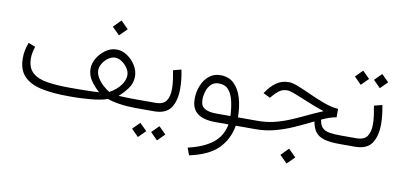

<svg xmlns="http://www.w3.org/2000/svg" viewBox="-76 -829 2797 1335"><g transform="rotate(10 1322.5 -162.0)"><path d="M686.5 -582.5 739.3 -529.8 686.5 -477.5 634.3 -529.8ZM410.2 -59.6H449.2Q458 -59.6 479.2 -59.8Q500.5 -60.1 527.1 -60.5Q553.7 -61 578.6 -61.8Q603.5 -62.5 619.6 -63.5Q586.9 -92.3 559.6 -130.4Q532.2 -168.5 532.2 -216.3Q532.2 -254.4 554.9 -291.7Q577.6 -329.1 613.3 -353.5Q648.9 -377.9 688 -377.9Q728.5 -377.9 764.6 -353.5Q800.8 -329.1 823.5 -291.7Q846.2 -254.4 846.2 -215.3Q846.2 -167 818.4 -129.4Q790.5 -91.8 757.3 -63Q786.6 -61 824.7 -60.3Q862.8 -59.6 884.3 -59.6H931.6V0H885.7Q861.8 0 827.4 -2.4Q793 -4.9 756.1 -11.2Q719.2 -17.6 687.5 -28.8Q663.6 -19.5 630.9 -13.9Q598.1 -8.3 563.2 -5.4Q528.3 -2.4 498 -1.2Q467.8 0 448.7 0H410.2Q301.8 0 222.2 -17.1Q142.6 -34.2 99.1 -79.1Q55.7 -124 55.7 -207.5Q55.7 -236.3 61.5 -263.7Q67.4 -291 77.1 -316.9L126.5 -298.3Q120.1 -278.3 115.7 -256.8Q111.3 -235.4 111.3 -215.3Q111.8 -147 149.4 -113.8Q187 -80.6 254.2 -70.1Q321.3 -59.6 410.2 -59.6ZM688 -320.3Q663.6 -320.3 640.1 -303.7Q616.7 -287.1 601.8 -262.7Q586.9 -238.3 586.9 -214.4Q586.9 -186.5 603.8 -159.7Q620.6 -132.8 644.3 -111.6Q668 -90.3 688.5 -78.6Q712.4 -90.3 736.3 -111.3Q760.3 -132.3 776.4 -159.4Q792.5 -186.5 792.5 -215.3Q792.5 -238.8 776.9 -262.9Q761.2 -287.1 737.1 -303.7Q712.9 -320.3 688 -320.3Z M911.1 -59.6H1017.1Q1073.2 -59.6 1094 -90.8Q1114.7 -122.1 1114.7 -174.3Q1114.7 -202.6 1110.1 -237.1Q1105.5 -271.5 1099.1 -304.2L1155.8 -318.8Q1170.4 -248.5 1170.4 -185.1Q1170.4 -101.1 1136.5 -50.5Q1102.5 0 1018.1 0H911.1ZM1073.7 95.7 1124 145.5 1073.7 195.8 1023.9 145.5ZM939 95.7 989.3 145.5 939 195.8 889.2 145.5Z M1431.6 -327.6Q1490.2 -327.6 1527.3 -291.5Q1564.5 -255.4 1582.3 -194.6Q1600.1 -133.8 1600.6 -59.6H1673.3V0H1595.7Q1579.1 97.2 1513.9 163.6Q1448.7 230 1311.5 259.3L1292.5 208Q1400.9 183.6 1464.6 134.3Q1528.3 85 1544.4 0H1452.1Q1368.7 0 1325.2 -32Q1281.7 -64 1281.7 -135.3Q1281.7 -182.1 1298.8 -226.3Q1315.9 -270.5 1349.4 -299.1Q1382.8 -327.6 1431.6 -327.6ZM1447.3 -59.6H1547.4Q1544.9 -116.7 1533.9 -164.3Q1522.9 -211.9 1498.5 -240.5Q1474.1 -269 1430.2 -269Q1395.5 -269 1374.8 -248Q1354 -227.1 1345 -196.8Q1335.9 -166.5 1335.9 -138.2Q1335.9 -94.2 1365 -76.9Q1394 -59.6 1447.3 -59.6Z M1988.8 92.8 2041.5 145.5 1988.8 197.8 1936.5 145.5ZM2275.9 -238.3V-179.2Q2229.5 -171.9 2172.4 -144.5Q2177.7 -106.9 2195.3 -88.9Q2212.9 -70.8 2245.4 -65.2Q2277.8 -59.6 2326.7 -59.6H2355V0H2325.7Q2259.3 0 2218.8 -12Q2178.2 -23.9 2157.5 -51.3Q2136.7 -78.6 2129.4 -124.5Q2064.5 -91.8 2000.2 -63.2Q1936 -34.7 1870.6 -17.3Q1805.2 0 1735.4 0H1653.8V-59.6H1736.8Q1799.8 -59.6 1853.8 -72.5Q1907.7 -85.4 1959 -106.7Q2010.3 -127.9 2064 -153.8Q2117.7 -179.7 2179.7 -205.6Q2138.2 -218.8 2096.4 -235.4Q2054.7 -252 2017.1 -267.8Q1979.5 -283.7 1950.9 -293.9Q1922.4 -304.2 1907.2 -304.2Q1872.6 -304.2 1848.4 -285.9Q1824.2 -267.6 1804.7 -243.2L1795.9 -232.4L1746.6 -256.3L1752.4 -265.1Q1782.7 -310.1 1820.3 -336.2Q1857.9 -362.3 1907.7 -362.3Q1934.6 -362.3 1977.5 -345Q2020.5 -327.6 2072 -304Q2123.5 -280.3 2176.3 -261.2Q2229 -242.2 2275.9 -238.3Z M2536.6 -530.8 2586.9 -481 2536.6 -430.7 2486.8 -481ZM2401.9 -530.8 2452.1 -481 2401.9 -430.7 2352.1 -481ZM2335.4 -59.6H2435.5Q2491.7 -59.6 2512.5 -90.8Q2533.2 -122.1 2533.2 -174.3Q2533.2 -202.6 2528.6 -237.1Q2523.9 -271.5 2517.6 -304.2L2574.2 -318.8Q2588.9 -248.5 2588.9 -185.1Q2588.9 -101.1 2554.9 -50.5Q2521 0 2436.5 0H2335.4Z"/></g></svg>

Font: Vazirmatn UI ExtraLight
Style: Regular
Weight: 200
Designer: Saber Rastikerdar
Foundry: Saber Rastikerdar
Version: Version 33.003